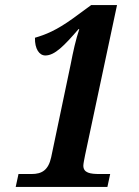

<svg xmlns="http://www.w3.org/2000/svg" viewBox="-20 -738 548 758"><path d="M42 0H404L415 -51H373C337 -51 309 -55 309 -84C309 -92 313 -110 316 -126L442 -718H340L269 -666C201 -617 159 -601 118 -589C117 -545 135 -519 159 -519C196 -519 233 -557 290 -623H293C279 -581 269 -536 259 -484L182 -117C171 -67 146 -51 105 -51H53Z"/></svg>

Font: Noto Serif Tamil Condensed
Style: Bold Italic
Weight: 700
Width: 3
Italic angle: -12°
Designer: Indian Type Foundry, Tom Grace, and the Monotype Design Team
Foundry: Monotype Imaging Inc.
Version: Version 2.003